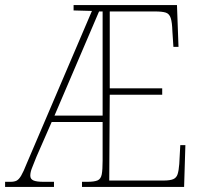

<svg xmlns="http://www.w3.org/2000/svg" viewBox="-23 -734 792 754"><path d="M-3 0V-20H18Q33 -20 42 -24.5Q51 -29 60 -44Q69 -59 82 -92L338 -691L266 -693V-714H672L678 -550H658L654 -611Q653 -646 647.5 -663Q642 -680 628 -684.5Q614 -689 586 -689H408V-387H614V-362H408L406 -25H618Q645 -25 657.5 -30.5Q670 -36 674.5 -50Q679 -64 681 -90L685 -164H705L700 0H299V-20H319Q347 -20 360 -25.5Q373 -31 376.5 -49Q380 -67 380 -103V-255H180L120 -118Q109 -90 102.5 -74Q96 -58 96 -44Q96 -31 108 -25.5Q120 -20 148 -20H189V0ZM191 -280H380V-689H366Z"/></svg>

Font: Noto Serif Khmer Condensed Thin
Style: Regular
Weight: 250
Width: 3
Designer: Danh Hong and the Monotype Design Team
Foundry: Monotype Imaging Inc.
Version: Version 2.004